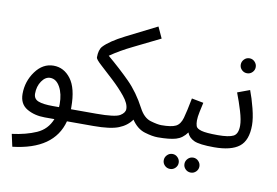

<svg xmlns="http://www.w3.org/2000/svg" viewBox="-92 -864 1806 1251"><g transform="rotate(10 811.0 -238.5)"><path d="M472 5Q494 5 508 -8.5Q522 -22 522 -38Q522 -77 482 -77H392Q392 -84 392 -91Q392 -216 346.5 -276.5Q301 -337 232 -337Q161 -337 112.5 -270.5Q64 -204 64 -121Q64 -54 114.5 -24.5Q165 5 233 5H297Q269 76 201 106Q133 136 40 148L58 230Q329 199 380 5ZM271 -77Q207 -77 175.5 -89.5Q144 -102 144 -137Q144 -185 168 -220Q192 -255 224 -255Q264 -255 289 -210Q314 -165 314 -97Q314 -87 313 -77Z M980 5Q1002 5 1016 -8.5Q1030 -22 1030 -38Q1030 -77 990 -77Q964 -77 918 -90.5Q872 -104 841 -163Q790 -260 723.5 -326.5Q657 -393 574 -463Q637 -507 721.5 -548Q806 -589 894 -633L860 -707Q754 -654 657.5 -605Q561 -556 521 -513Q500 -490 500 -439Q500 -427 537.5 -393Q575 -359 623.5 -314Q672 -269 709.5 -223Q747 -177 747 -141Q747 -116 715.5 -96.5Q684 -77 559 -77H482L472 5H555Q666 5 720.5 -16.5Q775 -38 805 -81Q842 -26 893 -10.5Q944 5 980 5Z M1403 -38Q1403 -77 1363 -77Q1286 -77 1254.5 -86Q1223 -95 1218 -111Q1213 -127 1213 -147Q1213 -171 1220.5 -206Q1228 -241 1234 -268L1156 -283Q1139 -194 1126.5 -150Q1114 -106 1085 -91.5Q1056 -77 990 -77L980 5Q1058 5 1100.5 -7.5Q1143 -20 1172 -61Q1184 -28 1220 -11.5Q1256 5 1353 5Q1375 5 1389 -8.5Q1403 -22 1403 -38ZM1232 194Q1252 194 1266.5 179.5Q1281 165 1281 145Q1281 125 1266.5 110Q1252 95 1232 95Q1211 95 1196.5 110Q1182 125 1182 145Q1182 165 1196.5 179.5Q1211 194 1232 194ZM1095 194Q1115 194 1129.5 179.5Q1144 165 1144 145Q1144 125 1129.5 110Q1115 95 1095 95Q1074 95 1059.5 110Q1045 125 1045 145Q1045 165 1059.5 179.5Q1074 194 1095 194Z M1353 5Q1465 5 1518.5 -36.5Q1572 -78 1572 -179Q1572 -224 1555.5 -289Q1539 -354 1520 -403L1439 -373Q1461 -316 1478.5 -258Q1496 -200 1496 -163Q1496 -108 1466 -92.5Q1436 -77 1363 -77ZM1481 -507Q1501 -507 1515.5 -521.5Q1530 -536 1530 -556Q1530 -576 1515.5 -591Q1501 -606 1481 -606Q1460 -606 1445.5 -591Q1431 -576 1431 -556Q1431 -536 1445.5 -521.5Q1460 -507 1481 -507Z"/></g></svg>

Font: Noto Sans Arabic UI
Style: Regular
Weight: 400
Designer: Nadine Chahine - Monotype Design Team
Foundry: Monotype Imaging Inc.
Version: Version 1.900